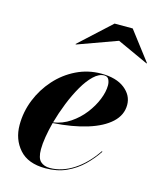

<svg xmlns="http://www.w3.org/2000/svg" viewBox="-108 -782 725 870"><g transform="rotate(15 254.5 -347.0)"><path d="M361 -634.5 176 -567.5 174 -569.5 321 -704.5H406L509 -569.5L507.5 -567.5ZM146 -68.5Q146 -27 162.5 -11.8Q179 3.5 206.5 3.5Q263 3.5 317.8 -32Q372.5 -67.5 415 -131L418 -129.5Q395 -94 362.2 -62Q329.5 -30 286.2 -10Q243 10 187 10Q105.5 10 64.8 -36.2Q24 -82.5 24 -150Q24 -211.5 47 -268.8Q70 -326 110.8 -371.5Q151.5 -417 205.8 -443.5Q260 -470 322 -470Q392.5 -470 432 -439Q471.5 -408 471.5 -363Q471.5 -315.5 433.5 -280.2Q395.5 -245 327 -223.8Q258.5 -202.5 166.5 -196.5Q157 -160.5 151.5 -127.2Q146 -94 146 -68.5ZM337 -465.5Q312.5 -465.5 287.8 -442Q263 -418.5 240.5 -379.5Q218 -340.5 199.2 -293.5Q180.5 -246.5 167.5 -200Q210.5 -206.5 246.5 -230.8Q282.5 -255 309 -289.2Q335.5 -323.5 350 -359.8Q364.5 -396 364.5 -426Q364.5 -441 358.5 -453.2Q352.5 -465.5 337 -465.5Z"/></g></svg>

Font: Bodoni* 48pt
Style: Bold Italic
Weight: 700
Italic angle: -13°
Version: Version 2.3